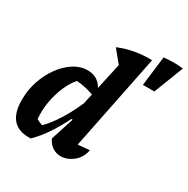

<svg xmlns="http://www.w3.org/2000/svg" viewBox="-177 -940 1080 1104"><g transform="rotate(30 363.5 -388.0)"><path d="M482 -752H483V-751ZM171 5Q95 10 55 -31.5Q15 -73 15 -163Q15 -227 35 -287Q55 -347 89.5 -394.5Q124 -442 167.5 -470Q211 -498 258 -498Q329 -498 360 -439L398 -613L332 -694Q437 -737 550 -733L422 -99Q462 -103 499 -106Q489 -53 450.5 -22.5Q412 8 369 8Q340 8 315 -8Q290 -24 276 -56L325 -208L318 -210Q287 -148 251.5 -94Q216 -40 171 5ZM149 -111Q170 -99 189 -93Q269 -174 334 -322L349 -389Q298 -409 235 -414Q205 -379 184 -329Q163 -279 153.5 -223Q144 -167 149 -111ZM575 -584 599 -780Q666 -788 727 -780L651 -584Z"/></g></svg>

Font: Piazzolla
Style: Bold Italic
Weight: 700
Italic angle: -11.3°
Designer: Juan Pablo del Peral
Foundry: Huerta Tipografica
Version: Version 1.330